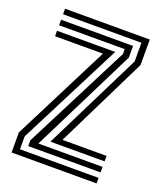

<svg xmlns="http://www.w3.org/2000/svg" viewBox="-116 -675 629 751"><g transform="rotate(20 198.0 -300.0)"><path d="M149.5 -91.8 351.8 -499.2V-577H25.5V-600H378.2V-494L191.5 -114.5H375V-91.8ZM74 -45.8V-70L298.8 -511V-531.2H25.5V-554.2H325.2V-505.5L107.8 -68.8H375V-45.8ZM21.2 0V-83.5L224.8 -485.5H25.5V-508.2H267.5L47.8 -76.8V-23H375V0Z"/></g></svg>

Font: Big Shoulders Inline Text ExtraBold
Style: Regular
Weight: 800
Designer: Patric King
Foundry: XO Type Co
Version: Version 1.000